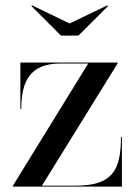

<svg xmlns="http://www.w3.org/2000/svg" viewBox="-20 -692 504 712"><path d="M238 -605 99 -672 96 -670 206 -560H271L381 -670L378 -672ZM204 -456.5H307L28 -3.5V0H432V-184H428.5C428.5 -60 397 -3.5 260 -3.5H135.5L416 -456.5V-460H55.5V-288H59C59 -389 90 -456.5 204 -456.5Z"/></svg>

Font: Bodoni* 48pt
Style: Regular
Weight: 400
Version: Version 2.3